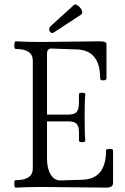

<svg xmlns="http://www.w3.org/2000/svg" viewBox="-20 -855 572 878"><path d="M219 -704Q211 -704 206.5 -714.5Q202 -725 211 -735L319 -833Q324 -838 336.5 -829Q349 -820 354 -808Q359 -796 352 -789L230 -709Q223 -704 219 -704ZM51 3Q46 3 45.5 -14Q45 -31 51 -31Q130 -31 130 -84V-578Q130 -631 52 -631Q45 -631 45.5 -648.5Q46 -666 52 -666Q109 -663 165 -663Q210 -663 301 -664.5Q392 -666 438 -666Q467 -666 467 -653V-497Q467 -488 452.5 -487.5Q438 -487 438 -497Q438 -626 330 -629L215 -633Q195 -633 195 -609V-331H292Q320 -331 330.5 -343Q341 -355 341 -387V-424Q341 -431 355.5 -431Q370 -431 370 -424Q367 -398 367 -318Q367 -238 370 -212Q370 -205 355.5 -205Q341 -205 341 -212V-253Q341 -277 330.5 -288.5Q320 -300 292 -300H195V-129Q195 -84 212 -56.5Q229 -29 258 -30L358 -33Q465 -37 465 -167Q465 -174 481 -174Q497 -174 497 -167V-18Q497 3 466 3Q416 3 317 1.5Q218 0 170 0Q111 0 51 3Z"/></svg>

Font: Junicode Cond Light
Style: Regular
Weight: 300
Width: 3
Designer: Peter S. Baker
Version: Version 2.201